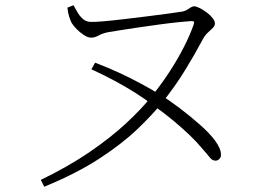

<svg xmlns="http://www.w3.org/2000/svg" viewBox="-20 -688 1040 729"><path d="M236 -659 259 -668Q265 -658 273 -643.5Q281 -629 293 -617.5Q305 -606 322 -605Q336 -604 371.5 -607Q407 -610 452.5 -615.5Q498 -621 543 -626.5Q588 -632 623.5 -637Q659 -642 672 -644Q683 -646 690.5 -651Q698 -656 704.5 -660Q711 -664 717 -664Q725 -664 738 -657.5Q751 -651 764.5 -641Q778 -631 787 -619.5Q796 -608 796 -599Q796 -590 788 -582Q780 -574 769 -564Q758 -554 749 -537Q721 -484 683 -422Q645 -360 594 -296Q560 -254 503 -199Q446 -144 359 -87Q272 -30 148 21L135 -5Q242 -57 322 -112Q402 -167 459.5 -220.5Q517 -274 553 -319Q590 -364 622 -413Q654 -462 678 -509Q702 -556 715 -594Q718 -603 716.5 -605.5Q715 -608 706 -608Q688 -607 654.5 -603.5Q621 -600 581.5 -594.5Q542 -589 503.5 -583.5Q465 -578 435 -573Q405 -568 392 -566Q370 -562 355 -553.5Q340 -545 326 -545Q314 -545 298.5 -555Q283 -565 270.5 -578Q258 -591 252 -601Q248 -609 243 -623.5Q238 -638 236 -659ZM327 -425 341 -450Q391 -431 434 -411Q477 -391 516 -370Q555 -349 592 -326Q622 -308 661.5 -278Q701 -248 738 -215.5Q775 -183 796 -155Q807 -140 813 -126.5Q819 -113 819 -100Q819 -90 812.5 -84Q806 -78 799 -78Q786 -78 777.5 -89Q769 -100 746 -126Q727 -149 701 -174Q675 -199 640.5 -228Q606 -257 561 -289Q531 -312 495.5 -334.5Q460 -357 418.5 -379.5Q377 -402 327 -425Z"/></svg>

Font: Noto Serif KR
Style: Regular
Weight: 200
Designer: Ryoko NISHIZUKA 西塚涼子 (kana & ideographs); Frank Grießhammer (Latin, Greek & Cyrillic); Wenlong ZHANG 张文龙 (bopomofo); San
Foundry: Adobe
Version: Version 2.001;hotconv 1.1.0;makeotfexe 2.6.0